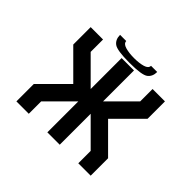

<svg xmlns="http://www.w3.org/2000/svg" viewBox="-186 -1115 1371 1371"><g transform="rotate(45 500.0 -429.5)"><path d="M625 -859.4H687.5Q687.5 -812.5 656.2 -789.1Q625 -765.6 500 -765.6Q375 -765.6 343.8 -789.1Q312.5 -812.5 312.5 -859.4H375Q375 -834 412.1 -823.2Q449.2 -812.5 500 -812.5Q552.7 -812.5 588.9 -823.2Q625 -834 625 -859.4ZM750 -625V-750H875V-574.2L675.8 -375L875 -175.8V0H750V-125L562.5 -312.5V0H437.5V-312.5L250 -125V0H125V-175.8L324.2 -375L125 -574.2V-750H250V-625L437.5 -437.5V-750H562.5V-437.5Z"/></g></svg>

Font: Xanmono
Style: Regular
Weight: 400
Designer: GGBotNet
Foundry: GGBotNet
Version: 1.00